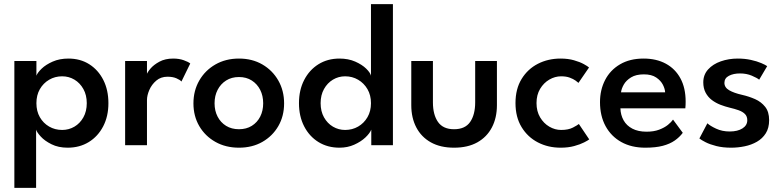

<svg xmlns="http://www.w3.org/2000/svg" viewBox="-20 -708 3815 936"><path d="M156 208H50V-410.5H157.5V-339Q163 -354 183.2 -373.5Q203.5 -393 237 -407.8Q270.5 -422.5 313.5 -422.5Q371.5 -422.5 415.2 -394.8Q459 -367 483.8 -318Q508.5 -269 508.5 -205Q508.5 -141 483 -92Q457.5 -43 412.8 -15.5Q368 12 310 12Q264.5 12 231 -4.8Q197.5 -21.5 178.5 -42.5Q159.5 -63.5 156 -76ZM403 -205Q403 -244.5 386.5 -274Q370 -303.5 342.8 -319.8Q315.5 -336 283 -336Q248 -336 219.5 -319.2Q191 -302.5 174.2 -273.2Q157.5 -244 157.5 -205Q157.5 -166 174.2 -136.8Q191 -107.5 219.5 -91Q248 -74.5 283 -74.5Q315.5 -74.5 342.8 -90.5Q370 -106.5 386.5 -136Q403 -165.5 403 -205Z M696.5 0H590V-410.5H696.5V-342H694Q697.5 -354.5 713.2 -373.2Q729 -392 757 -407.2Q785 -422.5 824.5 -422.5Q853 -422.5 875.5 -414.5Q898 -406.5 907.5 -398.5L864.5 -310.5Q858 -318.5 840.2 -326.2Q822.5 -334 796.5 -334Q764 -334 741.8 -315Q719.5 -296 708 -269.5Q696.5 -243 696.5 -220Z M1145 12Q1080.5 12 1030.2 -16.2Q980 -44.5 951.5 -93.2Q923 -142 923 -204Q923 -266 951.5 -315.5Q980 -365 1030.2 -393.8Q1080.5 -422.5 1145 -422.5Q1209.5 -422.5 1259 -393.8Q1308.5 -365 1336.8 -315.5Q1365 -266 1365 -204Q1365 -142 1336.8 -93.2Q1308.5 -44.5 1259 -16.2Q1209.5 12 1145 12ZM1145 -78Q1181 -78 1207.5 -94.5Q1234 -111 1248.5 -139.5Q1263 -168 1263 -204.5Q1263 -241 1248.5 -269.8Q1234 -298.5 1207.5 -315.5Q1181 -332.5 1145 -332.5Q1109 -332.5 1082.2 -315.5Q1055.5 -298.5 1040.8 -269.8Q1026 -241 1026 -204.5Q1026 -168 1040.8 -139.5Q1055.5 -111 1082.2 -94.5Q1109 -78 1145 -78Z M1635 12Q1577 12 1532.5 -15.5Q1488 -43 1462.8 -92Q1437.5 -141 1437.5 -205Q1437.5 -269 1462.8 -318Q1488 -367 1532.5 -394.8Q1577 -422.5 1635 -422.5Q1678 -422.5 1711.5 -407.8Q1745 -393 1765 -373.5Q1785 -354 1788.5 -339V-688H1895.5V0H1790V-76Q1783 -58.5 1761.5 -38Q1740 -17.5 1707.2 -2.8Q1674.5 12 1635 12ZM1662.5 -74.5Q1697.5 -74.5 1726 -91Q1754.5 -107.5 1771.5 -136.8Q1788.5 -166 1788.5 -205Q1788.5 -244 1771.5 -273.2Q1754.5 -302.5 1726 -319.2Q1697.5 -336 1662.5 -336Q1630.5 -336 1603.2 -319.8Q1576 -303.5 1559.5 -274Q1543 -244.5 1543 -205Q1543 -165.5 1559.5 -136Q1576 -106.5 1603.2 -90.5Q1630.5 -74.5 1662.5 -74.5Z M2090.5 -209Q2090.5 -149 2115.2 -113.5Q2140 -78 2193.5 -78Q2247.5 -78 2272 -113.5Q2296.5 -149 2296.5 -209V-410.5H2402.5V-195.5Q2402.5 -133.5 2378 -86.8Q2353.5 -40 2307 -14Q2260.5 12 2193.5 12Q2127 12 2080.5 -14Q2034 -40 2009.5 -86.8Q1985 -133.5 1985 -195.5V-410.5H2090.5Z M2715.5 -74.5Q2751 -74.5 2773.2 -86.2Q2795.5 -98 2802 -103.5L2852.5 -28.5Q2846.5 -23.5 2827.5 -13.8Q2808.5 -4 2779.2 4Q2750 12 2713 12Q2652 12 2602.2 -13.8Q2552.5 -39.5 2522.8 -88.2Q2493 -137 2493 -205.5Q2493 -274.5 2522.8 -323Q2552.5 -371.5 2602.2 -397Q2652 -422.5 2713 -422.5Q2749.5 -422.5 2778.2 -414.2Q2807 -406 2826 -395.5Q2845 -385 2851.5 -379L2800 -304Q2796.5 -307.5 2785.8 -315.2Q2775 -323 2757.5 -329.5Q2740 -336 2715.5 -336Q2685.5 -336 2658 -320Q2630.5 -304 2613 -274.8Q2595.5 -245.5 2595.5 -205.5Q2595.5 -165.5 2613 -136Q2630.5 -106.5 2658 -90.5Q2685.5 -74.5 2715.5 -74.5Z M3004.5 -180Q3005.5 -147.5 3020 -121.5Q3034.5 -95.5 3062.8 -80.8Q3091 -66 3132 -66Q3167.5 -66 3193.2 -75.8Q3219 -85.5 3236 -99.2Q3253 -113 3261 -125L3308.5 -60.5Q3293 -39.5 3269.5 -23Q3246 -6.5 3211.2 2.8Q3176.5 12 3125.5 12Q3058.5 12 3009 -15.5Q2959.5 -43 2932.2 -93Q2905 -143 2905 -210Q2905 -270 2930 -318.2Q2955 -366.5 3002.8 -394.5Q3050.5 -422.5 3117.5 -422.5Q3180 -422.5 3226 -397.5Q3272 -372.5 3297.2 -325.8Q3322.5 -279 3322.5 -213Q3322.5 -209 3322.2 -196.5Q3322 -184 3321 -180ZM3222.5 -258Q3222 -274 3211.8 -294.5Q3201.5 -315 3179 -330.2Q3156.5 -345.5 3119 -345.5Q3080.5 -345.5 3056.5 -330.8Q3032.5 -316 3021 -295.8Q3009.5 -275.5 3007.5 -258Z M3576.5 -422.5Q3611 -422.5 3640.5 -416Q3670 -409.5 3691 -400.5Q3712 -391.5 3720 -385.5L3681 -319.5Q3671 -328 3645.2 -339Q3619.5 -350 3587.5 -350Q3555.5 -350 3533.5 -338.5Q3511.5 -327 3511.5 -304Q3511.5 -281.5 3534.8 -268Q3558 -254.5 3598 -245.5Q3631 -238 3661 -224.8Q3691 -211.5 3710.2 -187.2Q3729.5 -163 3729.5 -122.5Q3729.5 -84 3713.2 -58.2Q3697 -32.5 3670 -17Q3643 -1.5 3610.2 5.2Q3577.5 12 3544.5 12Q3504 12 3472.2 4Q3440.5 -4 3419.5 -14.8Q3398.5 -25.5 3389.5 -33L3428.5 -107Q3441.5 -94.5 3471 -80.8Q3500.5 -67 3537 -67Q3576 -67 3599.5 -82Q3623 -97 3623 -122Q3623 -140.5 3611.8 -152Q3600.5 -163.5 3581 -170.5Q3561.5 -177.5 3537.5 -183Q3515 -188.5 3492.2 -197.2Q3469.5 -206 3450.5 -220.2Q3431.5 -234.5 3420 -256Q3408.5 -277.5 3408.5 -306.5Q3408.5 -343.5 3432 -369.5Q3455.5 -395.5 3494 -409Q3532.5 -422.5 3576.5 -422.5Z"/></svg>

Font: League Spartan Thin Medium
Style: Regular
Weight: 500
Version: Version 2.002